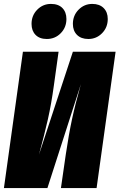

<svg xmlns="http://www.w3.org/2000/svg" viewBox="-29 -960 610 980"><path d="M464 0H282L307 -173Q322 -274 338.5 -351Q355 -428 384 -531L213 0H-9L88 -696H270L246 -524Q233 -429 215.5 -351.5Q198 -274 170 -171L343 -696H561ZM132 -838Q132 -881 161 -910.5Q190 -940 231 -940Q269 -940 289.5 -919Q310 -898 310 -863Q310 -820 281 -790.5Q252 -761 210 -761Q173 -761 152.5 -782Q132 -803 132 -838ZM343 -838Q343 -881 372 -910.5Q401 -940 442 -940Q479 -940 500 -919Q521 -898 521 -863Q521 -820 492 -790.5Q463 -761 422 -761Q385 -761 364 -782Q343 -803 343 -838Z"/></svg>

Font: Fira Sans Extra Condensed Black
Style: Italic
Weight: 900
Width: 3
Italic angle: -8°
Designer: Carrois Corporate & Edenspiekermann AG
Foundry: Carrois Corporate GbR & Edenspiekermann AG
Version: Version 4.203